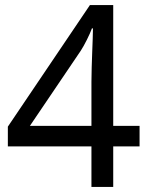

<svg xmlns="http://www.w3.org/2000/svg" viewBox="-20 -738 591 758"><path d="M341 -160H11V-238L335 -718H427V-241H531V-160H427V0H341ZM341 -241V-415Q341 -442 342 -472Q343 -502 344 -531Q345 -560 346 -585Q347 -610 347 -626H343Q336 -607 323 -581Q310 -555 299 -538L98 -241Z"/></svg>

Font: uoriya85
Style: Book
Weight: 400
Designer: Jelle Bosma - Monotype Design Team
Foundry: Monotype Imaging Inc.
Version: Version 2.003